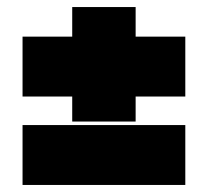

<svg xmlns="http://www.w3.org/2000/svg" viewBox="-20 -525 590 545"><path d="M44 -251V-421H185V-505H365V-421H506V-251H365V-180H185V-251ZM44 -170H506V0H44Z"/></svg>

Font: Titillium Web Black
Style: Regular
Weight: 900
Version: Version 1.002;PS 35.000;hotconv 1.0.70;makeotf.lib2.5.55311